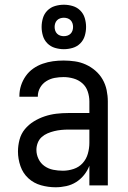

<svg xmlns="http://www.w3.org/2000/svg" viewBox="-20 -784 540 812"><path d="M215 8Q184 8 153.5 -0.5Q123 -9 100 -30Q77 -51 66.5 -81.5Q56 -112 56 -143Q56 -168 62.5 -193Q69 -218 85 -237.5Q101 -257 123 -270.5Q145 -284 169 -292Q193 -300 218 -303Q243 -306 269 -306H358V-355Q358 -376 351 -397Q344 -418 328 -432Q312 -446 291 -452Q270 -458 249 -458Q230 -458 211 -454.5Q192 -451 175.5 -440.5Q159 -430 149.5 -413Q140 -396 140 -377V-375H62V-378Q62 -401 69 -422.5Q76 -444 89 -462.5Q102 -481 120.5 -494Q139 -507 160.5 -514.5Q182 -522 204 -525Q226 -528 249 -528Q273 -528 297 -524.5Q321 -521 343 -511Q365 -501 383.5 -485Q402 -469 414 -448Q426 -427 431 -403Q436 -379 436 -355V0H358V-83Q350 -62 335.5 -44Q321 -26 302 -14Q283 -2 260.5 3Q238 8 215 8ZM246 -62Q269 -62 291.5 -69.5Q314 -77 329.5 -94Q345 -111 351.5 -134Q358 -157 358 -180V-236H269Q254 -236 239 -234.5Q224 -233 209.5 -229.5Q195 -226 181 -220Q167 -214 156 -204Q145 -194 139.5 -179.5Q134 -165 134 -150Q134 -130 143 -111.5Q152 -93 168.5 -81.5Q185 -70 205 -66Q225 -62 246 -62ZM250 -576Q231 -576 212.5 -581.5Q194 -587 180.5 -600.5Q167 -614 161.5 -632.5Q156 -651 156 -670Q156 -689 161.5 -707.5Q167 -726 180.5 -739.5Q194 -753 212.5 -758.5Q231 -764 250 -764Q269 -764 287.5 -758.5Q306 -753 319.5 -739.5Q333 -726 338.5 -707.5Q344 -689 344 -670Q344 -651 338.5 -632.5Q333 -614 319.5 -600.5Q306 -587 287.5 -581.5Q269 -576 250 -576ZM250 -631Q258 -631 265.5 -633.5Q273 -636 278.5 -641.5Q284 -647 286.5 -654.5Q289 -662 289 -670Q289 -678 286.5 -685.5Q284 -693 278.5 -698.5Q273 -704 265.5 -706.5Q258 -709 250 -709Q242 -709 234.5 -706.5Q227 -704 221.5 -698.5Q216 -693 213.5 -685.5Q211 -678 211 -670Q211 -662 213.5 -654.5Q216 -647 221.5 -641.5Q227 -636 234.5 -633.5Q242 -631 250 -631Z"/></svg>

Font: Iosevka MaddieWtf
Style: Regular
Weight: 400
Monospace: yes
Designer: Belleve Invis
Foundry: Belleve Invis
Version: Version 31.3.0; ttfautohint (v1.8.3)